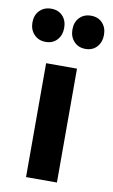

<svg xmlns="http://www.w3.org/2000/svg" viewBox="-101 -715 446 758"><g transform="rotate(10 121.5 -336.0)"><path d="M59.2 0H183V-456.5H59.2ZM202 -539Q230.5 -539 247.6 -557.9Q264.8 -576.8 264.8 -606Q264.8 -635.3 247.6 -653.6Q230.5 -672 202 -672Q173.3 -672 155.8 -653.6Q138.3 -635.3 138.3 -606Q138.3 -576.8 155.8 -557.9Q173.3 -539 202 -539ZM42.5 -539Q71 -539 88.1 -557.9Q105.3 -576.8 105.3 -606Q105.3 -635.3 88.1 -653.6Q71 -672 42.5 -672Q13.7 -672 -4.1 -653.6Q-22 -635.3 -22 -606Q-22 -576.8 -4.1 -557.9Q13.7 -539 42.5 -539Z"/></g></svg>

Font: Tilda Sans VF
Style: Regular
Weight: 400
Designer: ParaType Ltd
Foundry: ParaType Ltd
Version: Version 1.010